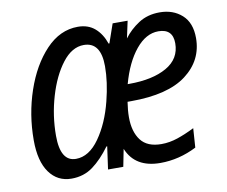

<svg xmlns="http://www.w3.org/2000/svg" viewBox="-66 -627 850 719"><g transform="rotate(-10 359.0 -268.0)"><path d="M151 10Q198 10 233 -16Q268 -42 300 -86H303L291 0H349L362 -66Q393 10 489 10Q560 10 627 -24L632 -97Q598 -80 567 -69.5Q536 -59 505 -59Q451 -59 426.5 -91.5Q402 -124 402 -179Q402 -205 407 -237H421Q561 -237 631 -290Q701 -343 701 -428Q701 -486 667.5 -516Q634 -546 583 -546Q537 -546 503 -524Q469 -502 446 -471L460 -536H403L378 -464H375Q362 -502 336.5 -524Q311 -546 272 -546Q204 -546 150.5 -489.5Q97 -433 66.5 -343.5Q36 -254 36 -156Q36 -76 67 -33Q98 10 151 10ZM419 -302Q441 -382 480 -429.5Q519 -477 566 -477Q621 -477 621 -422Q621 -363 567.5 -332.5Q514 -302 425 -302ZM180 -60Q121 -60 121 -158Q121 -234 142.5 -307Q164 -380 200.5 -427.5Q237 -475 282 -475Q347 -475 347 -383Q347 -323 329 -252Q309 -172 269.5 -116Q230 -60 180 -60Z"/></g></svg>

Font: Noto Sans UI SemiCondensed
Style: Italic
Weight: 400
Width: 4
Italic angle: -12°
Designer: Monotype Design Team
Foundry: Monotype Imaging Inc.
Version: Version 1.901